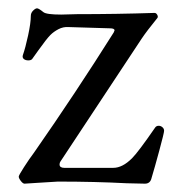

<svg xmlns="http://www.w3.org/2000/svg" viewBox="-20 -436 417 461"><path d="M25 -12Q25 -15 37.5 -34.5Q50 -54 62 -70Q161 -212 253 -358L255 -363Q255 -368 244 -368L145 -371Q132 -372 120.5 -366Q109 -360 101 -352Q92 -343 72 -315Q57 -294 57 -294Q54 -291 48 -291Q41 -291 37 -294.5Q33 -298 35 -304Q41 -321 47.5 -351Q54 -381 54 -398Q54 -405 59.5 -410.5Q65 -416 69 -416Q73 -416 84 -407Q91 -401 127 -401L165 -402Q260 -402 351 -405Q355 -405 357.5 -400.5Q360 -396 358 -393Q332 -361 320 -343L125 -48Q123 -45 123 -41Q123 -37 126 -35Q129 -33 134 -33H252Q274 -33 297 -56Q312 -71 352 -129Q355 -134 361 -134Q366 -134 370 -130.5Q374 -127 374 -122Q374 -117 362.5 -74.5Q351 -32 344 -9Q341 5 328 5L284 4Q208 0 119 0Q115 0 70 3L39 5Q35 5 30 -1.5Q25 -8 25 -12Z"/></svg>

Font: EB Garamond
Style: Regular
Weight: 400
Designer: Georg Duffner and Octavio Pardo
Foundry: Georg Duffner
Version: Version 1.000; ttfautohint (v1.6)